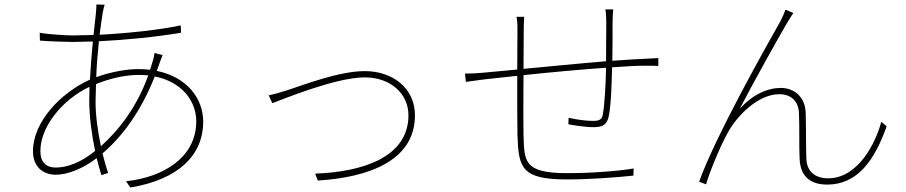

<svg xmlns="http://www.w3.org/2000/svg" viewBox="-20 -800 4040 856"><path d="M641 -464C591 -325 514 -224 430 -148C416 -214 406 -285 406 -346L408 -425C459 -446 529 -466 600 -466C614 -466 628 -465 641 -464ZM705 -554 669 -564C668 -553 665 -543 663 -534L649 -489C632 -491 614 -492 595 -492C544 -492 472 -479 409 -456C411 -512 416 -567 421 -616C542 -622 674 -635 787 -654L786 -687C692 -667 555 -652 424 -645C429 -685 434 -719 438 -743C440 -755 444 -773 447 -779L410 -780C410 -773 409 -760 408 -744L397 -644L303 -642C278 -642 191 -647 157 -654L158 -619C193 -616 271 -613 304 -613L394 -615C389 -563 384 -503 381 -445C248 -385 127 -255 127 -126C127 -58 170 -21 229 -21C281 -21 350 -48 411 -95C418 -67 425 -42 432 -19L462 -29C453 -55 445 -85 437 -116C531 -196 612 -312 670 -459C789 -436 855 -351 855 -259C855 -99 710 -10 542 8L561 36C780 0 886 -112 886 -257C886 -360 815 -456 679 -484L694 -526C698 -537 701 -545 705 -554ZM379 -413 378 -350C378 -281 389 -199 404 -127C339 -74 278 -53 228 -53C186 -53 160 -77 160 -126C160 -237 260 -357 379 -413Z M1178 -375 1194 -340C1236 -355 1475 -455 1606 -455C1723 -455 1801 -381 1801 -286C1801 -96 1590 -33 1385 -26L1397 5C1619 -9 1830 -81 1830 -286C1830 -407 1731 -483 1606 -483C1492 -483 1332 -421 1259 -397C1226 -387 1207 -381 1178 -375Z M2053 -472 2057 -435C2085 -439 2109 -442 2139 -446L2286 -462C2286 -356 2286 -240 2287 -197C2292 -52 2304 0 2508 0C2615 0 2737 -10 2804 -17L2805 -49C2749 -39 2628 -28 2509 -28C2313 -28 2318 -82 2314 -199C2313 -233 2313 -350 2314 -465C2427 -477 2566 -490 2682 -498C2681 -426 2675 -330 2668 -292C2664 -266 2652 -261 2622 -261C2596 -261 2553 -266 2515 -275L2514 -246C2533 -242 2590 -233 2628 -233C2668 -233 2687 -246 2694 -282C2705 -334 2707 -435 2709 -500C2766 -504 2817 -507 2855 -507C2879 -507 2902 -507 2915 -506V-541C2898 -540 2880 -539 2855 -538C2812 -536 2762 -533 2710 -529C2711 -580 2711 -650 2711 -699C2711 -716 2712 -740 2714 -758H2679C2682 -742 2683 -718 2683 -699L2682 -527C2560 -517 2423 -503 2314 -493L2315 -667C2315 -686 2316 -712 2317 -725H2283C2287 -699 2287 -686 2287 -667L2286 -490L2136 -476C2115 -474 2087 -472 2053 -472Z M3517 -742 3482 -757C3476 -740 3469 -724 3458 -703C3403 -606 3170 -194 3097 10L3128 22C3140 -24 3191 -149 3225 -209C3267 -286 3361 -380 3454 -380C3508 -380 3540 -348 3542 -296C3545 -227 3542 -154 3545 -91C3547 -45 3565 23 3668 23C3804 23 3880 -87 3933 -237L3909 -257C3886 -168 3808 -5 3672 -5C3618 -5 3577 -32 3575 -93C3573 -149 3574 -222 3572 -296C3570 -370 3519 -408 3461 -408C3403 -408 3337 -380 3278 -315C3332 -420 3446 -624 3485 -691C3497 -712 3510 -731 3517 -742Z"/></svg>

Font: Noto Sans CJK SC Thin
Style: Regular
Weight: 100
Designer: Ryoko NISHIZUKA 西塚涼子 (kana, bopomofo & ideographs); Paul D. Hunt (Latin, Greek & Cyrillic); Sandoll Communications 산돌커뮤니
Foundry: Adobe
Version: Version 2.004;hotconv 1.0.118;makeotfexe 2.5.65603